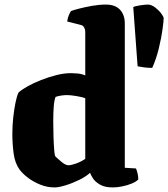

<svg xmlns="http://www.w3.org/2000/svg" viewBox="-20 -820 736 840"><path d="M219 0Q186 0 155.5 -12.5Q125 -25 101.5 -43Q78 -61 65 -79Q45 -107 39.5 -149.5Q34 -192 34 -235Q34 -271 38 -307Q42 -343 48 -372Q54 -401 61 -415Q75 -428 101 -442.5Q127 -457 160 -470Q193 -483 227 -491.5Q261 -500 290 -500Q301 -500 319 -498.5Q337 -497 353 -490V-682Q353 -691 348 -700Q343 -709 333 -711L274 -726Q276 -742 281.5 -754.5Q287 -767 291 -772Q302 -776 327 -782.5Q352 -789 383 -794.5Q414 -800 443 -800Q484 -800 505 -777.5Q526 -755 526 -717V-86L575 -83Q578 -76 581.5 -63Q585 -50 585 -35Q576 -25 556.5 -17Q537 -9 514.5 -4.5Q492 0 474 0Q438 0 417 -12.5Q396 -25 386.5 -40Q377 -55 374 -64Q357 -48 326.5 -33Q296 -18 266 -9Q236 0 219 0ZM280 -97Q291 -97 312.5 -104.5Q334 -112 353 -125V-390Q342 -395 315.5 -399.5Q289 -404 273 -404Q262 -404 248 -402Q234 -400 223 -396Q217 -380 215 -352.5Q213 -325 213 -287Q213 -258 214 -224Q215 -190 217 -165Q219 -140 222 -136Q233 -125 250 -111Q267 -97 280 -97ZM646 -523Q625 -523 608.5 -525.5Q592 -528 582 -530L563 -789Q570 -793 592.5 -796.5Q615 -800 627 -800Q642 -800 658 -788Q674 -776 685 -761.5Q696 -747 696 -740Q696 -728 691 -691.5Q686 -655 675 -609Q664 -563 646 -523Z"/></svg>

Font: Texturina Black
Style: Regular
Weight: 900
Designer: Guillermo Torres Carreño
Foundry: Omnibus-Type
Version: Version 1.002; ttfautohint (v1.8.3)